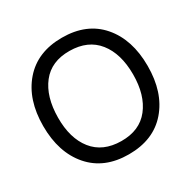

<svg xmlns="http://www.w3.org/2000/svg" viewBox="-166 -895 1064 1070"><g transform="rotate(-30 366.0 -360.0)"><path d="M366 15Q208 15 119 -87.5Q30 -190 30 -360Q30 -530 119 -632.5Q208 -735 366 -735Q525 -735 613.5 -632.5Q702 -530 702 -360Q702 -190 613.5 -87.5Q525 15 366 15ZM366 -650Q249 -651 187.5 -572.5Q126 -494 125 -360Q124 -227 186 -149Q248 -71 366 -70Q484 -69 546 -148Q608 -227 608 -360Q608 -493 546 -571Q484 -649 366 -650Z"/></g></svg>

Font: Manrope Medium
Style: Medium
Weight: 500
Designer: Mikhail Sharanda
Foundry: Mikhail Sharanda
Version: Version 4.000;hotconv 1.0.109;makeotfexe 2.5.65596